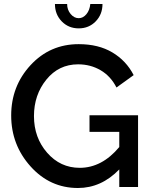

<svg xmlns="http://www.w3.org/2000/svg" viewBox="-20 -936 759 961"><path d="M577 0V-88Q487 5 370 5Q230 5 133 -103Q36 -211 36 -358Q36 -505 133 -610Q230 -715 374 -715Q473 -715 542.5 -673.5Q612 -632 649 -560L563 -498Q534 -555 483.5 -584.5Q433 -614 371 -614Q274 -614 212 -537.5Q150 -461 150 -355Q150 -247 216 -171.5Q282 -96 379 -96Q490 -96 577 -200V-276H428V-359H671V0ZM374 -845Q396 -845 412.5 -865Q429 -885 432 -916H493Q493 -864 459 -829Q425 -794 374 -794Q323 -794 289 -829Q255 -864 255 -916H316Q316 -887 333.5 -866Q351 -845 374 -845Z"/></svg>

Font: Raleway
Style: Regular
Weight: 600
Designer: Matt McInerney, Pablo Impallari, Rodrigo Fuenzalida
Foundry: Matt McInerney, Pablo Impallari, Rodrigo Fuenzalida
Version: Version 1.000;PS 001.001;hotconv 1.0.56; ttfautohint (v1.5)